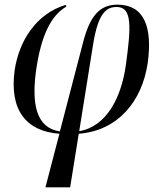

<svg xmlns="http://www.w3.org/2000/svg" viewBox="-20 -566 692 824"><path d="M175 238H281L318 8C487 -5 590 -132 614 -296C635 -450 599 -546 484 -546C413 -546 367 -505 336 -382L237 -2C135 -17 115 -120 135 -265C157 -416 199 -499 265 -538L262 -545C134 -507 61 -388 43 -265C19 -92 94 -2 235 8ZM380 -378C402 -512 437 -536 481 -536C549 -536 542 -447 520 -286C501 -149 438 -23 320 -3Z"/></svg>

Font: Noto Serif Display SemiCondensed
Style: Italic
Weight: 400
Width: 4
Italic angle: -12°
Designer: Monotype Design Team
Foundry: Monotype Imaging Inc.
Version: Version 2.009